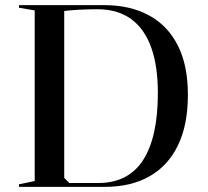

<svg xmlns="http://www.w3.org/2000/svg" viewBox="-20 -728 810 748"><path d="M385.5 -708Q486.5 -708 559.6 -668.6Q632.7 -629.3 672.4 -551.7Q712 -474.1 712 -358.7Q712 -241.3 673.3 -161.7Q634.6 -82 562.3 -41Q490.1 0 388.4 0H53.9V-10L115.2 -22.8V-687.3L53.9 -698V-708ZM359.5 -692Q324.9 -692 289.6 -690.2Q254.3 -688.3 230.2 -685.2V-35L250.2 -15H362.3Q479.6 -15 537.3 -104.1Q595 -193.3 595 -365.7Q595 -470.9 569 -543.3Q543 -615.8 490.7 -653.9Q438.5 -692 359.5 -692Z"/></svg>

Font: Kalnia Thin
Style: Regular
Weight: 100
Version: Version 1.105